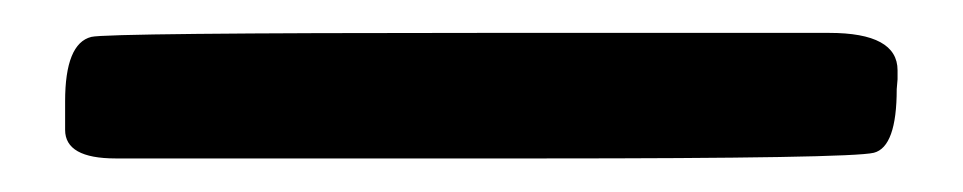

<svg xmlns="http://www.w3.org/2000/svg" viewBox="-20 35 577 115"><path d="M269.5 54.7H476.6Q517.6 54.7 517.6 77.1V82.5L517.1 88.4Q517.1 123 503.4 126.5Q489.7 129.9 303.7 129.9H49.3Q19 129.9 19 112.8V95.7Q19 61 34.7 57.1Q43.9 54.7 269.5 54.7Z"/></svg>

Font: Averia Serif Libre RX
Style: Bold
Weight: 700
Version: Version 1.002